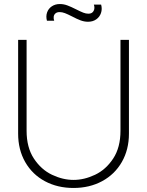

<svg xmlns="http://www.w3.org/2000/svg" viewBox="-20 -918 730 953"><path d="M345 15Q265.5 15 203 -18.5Q140.5 -52 105.2 -113.5Q70 -175 70 -255V-720H112V-269Q112 -186 148.2 -131Q184.5 -76 238.2 -50.5Q292 -25 345 -25Q398 -25 451.8 -50.5Q505.5 -76 541.8 -131Q578 -186 578 -269V-720H620V-255Q620 -175.5 584.8 -114Q549.5 -52.5 487 -18.8Q424.5 15 345 15ZM417 -810Q398.5 -810 380.2 -816.8Q362 -823.5 337.5 -836.5Q316 -847.5 302.2 -852.8Q288.5 -858 276 -858Q262.5 -858 255 -851.2Q247.5 -844.5 246.5 -834.5Q245.5 -824.5 249 -815H213Q207 -837.5 213.8 -856.5Q220.5 -875.5 237.5 -886.8Q254.5 -898 277 -898Q296 -898 314.2 -891.2Q332.5 -884.5 358 -871.5Q380 -860.5 393.2 -855.2Q406.5 -850 419 -850Q437 -850 444.5 -863.5Q452 -877 446 -895H482Q488 -873 481.2 -853.2Q474.5 -833.5 457.5 -821.8Q440.5 -810 417 -810Z"/></svg>

Font: Manrope
Style: Regular
Weight: 400
Designer: Mikhail Sharanda
Foundry: Mikhail Sharanda
Version: Version 4.503